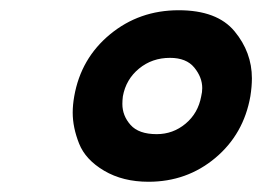

<svg xmlns="http://www.w3.org/2000/svg" viewBox="-20 -524 516 375"><path d="M329 -504Q404 -504 438 -463Q472 -422 472 -371Q472 -355 469 -336Q456 -262 400.5 -215.5Q345 -169 270 -169Q220 -169 183.5 -190.5Q147 -212 134.5 -243.5Q122 -275 122 -304Q122 -319 125 -336Q138 -410 195 -457Q252 -504 329 -504ZM312 -411Q277 -411 251.5 -390Q226 -369 220 -336Q219 -328 219 -321Q219 -298 235 -280Q251 -262 286 -262Q318 -262 342.5 -282.5Q367 -303 373 -336Q375 -344 375 -352Q375 -373 359.5 -392Q344 -411 312 -411Z"/></svg>

Font: Fz Poppins
Style: Bold Italic
Weight: 700
Italic angle: -10°
Designer: Ninad Kale (Devanagari), Jonny Pinhorn (Latin)
Foundry: Indian Type Foundry
Version: Vit hóa bi Vntype.Com & FontZin.Com